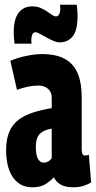

<svg xmlns="http://www.w3.org/2000/svg" viewBox="-20 -783 407 813"><path d="M5.8 -146.6Q5.8 -192.4 18.7 -223.5Q31.6 -254.6 56.7 -274.3Q81.8 -294 117.7 -305.8Q153.6 -317.6 199 -325.2V-368.8Q199 -394.2 182.7 -407.5Q166.4 -420.8 143.2 -420.8Q134 -420.8 121.4 -419.6Q108.8 -418.4 91.9 -414.5Q75 -410.6 51.8 -402.8L23.8 -525.4Q54.2 -538.6 91.4 -546.3Q128.6 -554 156.8 -554Q219.6 -554 256.6 -532.4Q293.6 -510.8 309.8 -470.4Q326 -430 326 -372.4V-151.8Q326 -135.2 329.8 -129.8Q333.6 -124.4 338.4 -124.4Q342.6 -124.4 347.5 -125.2Q352.4 -126 356.2 -128.2L366 -10.2Q351.6 -2 333.7 4Q315.8 10 289.2 10Q257 10 237.7 -1Q218.4 -12 208 -32Q195 -18.6 181.8 -9.1Q168.6 0.4 153.3 5.2Q138 10 116 10Q86.6 10 65.6 -2.9Q44.6 -15.8 31.2 -37.5Q17.8 -59.2 11.8 -87.5Q5.8 -115.8 5.8 -146.6ZM131.8 -160.4Q131.8 -125.2 141.1 -109.8Q150.4 -94.4 164.6 -94.4Q172 -94.4 178.4 -96.7Q184.8 -99 190.2 -103.5Q195.6 -108 199 -113V-238.6Q185 -235.8 173 -231.5Q161 -227.2 151.4 -218.8Q141.8 -210.4 136.8 -196.6Q131.8 -182.8 131.8 -160.4ZM41.7 -598Q39.7 -610.8 38.9 -623.3Q38.1 -635.8 38.1 -646.2Q38.1 -701.6 58.8 -728.8Q79.5 -756 116.5 -756Q136.1 -756 151.4 -749.6Q166.7 -743.2 178.7 -734.8Q190.7 -726.4 200.1 -720Q209.5 -713.6 216.7 -713.6Q223.5 -713.6 227.5 -718.4Q231.5 -723.2 233.4 -730.6Q235.3 -738 235.3 -745.6Q235.3 -750 235 -754.8Q234.7 -759.6 233.5 -763H304.9Q306.9 -750.6 307.7 -738.4Q308.5 -726.2 308.5 -714.8Q308.5 -655.4 288.1 -629.5Q267.7 -603.6 232.1 -603.6Q220.3 -603.6 205.2 -610.3Q190.1 -617 175.4 -625.1Q160.7 -633.2 148.6 -639.9Q136.5 -646.6 130.9 -646.6Q121.3 -646.6 117.4 -638.2Q113.5 -629.8 112.7 -619Q112.3 -612.4 112.7 -607.1Q113.1 -601.8 113.7 -598Z"/></svg>

Font: Georama ExtraCondensed Thin
Style: Regular
Weight: 100
Width: 2
Designer: Jean-Baptiste Levee
Foundry: Production Type
Version: Version 1.001